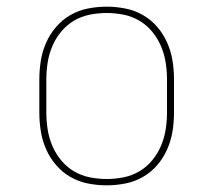

<svg xmlns="http://www.w3.org/2000/svg" viewBox="-20 -548 640 576"><path d="M300 8Q272 8 244 2.5Q216 -3 191.5 -17Q167 -31 148.5 -52.5Q130 -74 118.5 -100Q107 -126 102.5 -154Q98 -182 98 -210V-310Q98 -338 102.5 -366Q107 -394 118.5 -420Q130 -446 148.5 -467.5Q167 -489 191.5 -503Q216 -517 244 -522.5Q272 -528 300 -528Q328 -528 356 -522.5Q384 -517 408.5 -503Q433 -489 451.5 -467.5Q470 -446 481.5 -420Q493 -394 497.5 -366Q502 -338 502 -310V-210Q502 -182 497.5 -154Q493 -126 481.5 -100Q470 -74 451.5 -52.5Q433 -31 408.5 -17Q384 -3 356 2.5Q328 8 300 8ZM300 -11Q325 -11 350.5 -16Q376 -21 398 -34Q420 -47 436.5 -67Q453 -87 463 -110.5Q473 -134 477 -159.5Q481 -185 481 -210V-310Q481 -335 477 -360.5Q473 -386 463 -409.5Q453 -433 436.5 -453Q420 -473 398 -486Q376 -499 350.5 -504Q325 -509 300 -509Q275 -509 249.5 -504Q224 -499 202 -486Q180 -473 163.5 -453Q147 -433 137 -409.5Q127 -386 123 -360.5Q119 -335 119 -310V-210Q119 -185 123 -159.5Q127 -134 137 -110.5Q147 -87 163.5 -67Q180 -47 202 -34Q224 -21 249.5 -16Q275 -11 300 -11Z"/></svg>

Font: Iosevka Etoile Thin
Style: Regular
Weight: 100
Designer: Belleve Invis
Foundry: Belleve Invis
Version: Version 22.1.2; ttfautohint (v1.8.4)